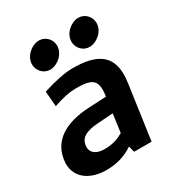

<svg xmlns="http://www.w3.org/2000/svg" viewBox="-179 -796 849 916"><g transform="rotate(-30 245.5 -338.5)"><path d="M451 -622C451 -657 423 -687 387 -687C346 -686 303 -650 302 -604C302 -569 330 -539 366 -539C407 -540 450 -576 451 -622ZM234 -622C234 -657 206 -687 170 -687C129 -686 86 -650 85 -604C85 -569 113 -539 149 -539C190 -540 233 -576 234 -622ZM113 -133C115 -180 148 -199 216 -204L302 -210L288 -109C260 -93 229 -81 185 -81C144 -81 113 -97 113 -133ZM142 10C199 10 248 -5 290 -34L299 0H395L437 -297C439 -313 441 -329 441 -343C441 -449 376 -492 244 -492C202 -492 146 -481 77 -459L84 -375C131 -392 174 -401 212 -401C289 -401 317 -386 317 -331C317 -321 316 -308 314 -295L214 -290C95 -283 -7 -238 -12 -113C-12 -34 54 10 142 10Z"/></g></svg>

Font: Cantarell
Style: BoldOblique
Weight: 700
Italic angle: -8°
Designer: Dave Crossland
Version: Version 0.024